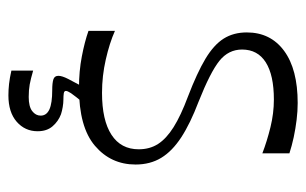

<svg xmlns="http://www.w3.org/2000/svg" viewBox="-154 -384 718 450"><g transform="rotate(90 205.0 -159.0)"><path d="M52.3 -7.4V-69.4Q81.1 -56.6 119.6 -47.9Q158.1 -39.1 197.6 -39.1Q261.9 -39.1 295.9 -61.3Q329.9 -83.4 329.9 -125.1Q329.9 -151.1 317.4 -170.5Q304.9 -189.9 278.1 -206.8Q251.3 -223.7 206.1 -240.6Q150.3 -262 117.6 -281.6Q84.9 -301.3 70.4 -324.4Q56 -347.4 56 -378.4Q56 -434.1 99.2 -465.9Q142.4 -497.7 221.4 -497.7Q240.3 -497.7 260.8 -495.2Q281.3 -492.7 301.6 -488.4Q321.9 -484 339.4 -478.3V-414.9Q310.7 -425.9 278.1 -433.9Q245.4 -441.9 213.4 -441.9Q156.1 -441.9 126.1 -422.9Q96.1 -403.9 96.1 -367.3Q96.1 -335.6 122.5 -314.3Q148.9 -293 218.4 -265.4Q269.4 -246 301.9 -224.8Q334.3 -203.6 349.9 -177.9Q365.6 -152.1 365.6 -117.7Q365.6 -60 321.8 -22.6Q278 14.9 186 14.9Q146.7 14.9 112.2 8.2Q77.7 1.6 52.3 -7.4ZM145.4 173.3V122.3Q165 128 178.1 130.4Q191.1 132.7 207.3 132.7Q229.6 132.7 240.3 124.6Q251 116.4 251 104.7Q251 90.9 236.4 84.2Q221.9 77.6 191.3 77.6Q174.9 77.6 166.3 75Q157.7 72.4 157.7 63.1Q157.7 54.7 165 40.3Q172.3 25.9 186.3 0H224.9Q203.7 25.6 198.4 33.6Q193.1 41.7 193.1 45.6Q193.1 49.6 198.7 50.5Q204.3 51.4 213.6 51.4Q221.4 51.4 230.9 53Q240.3 54.6 247.9 57.1Q264.3 63.3 275.9 76.7Q287.6 90.1 287.6 111.9Q287.6 141.4 265.3 160.9Q243 180.3 203.7 180.3Q190.4 180.3 176.8 178.8Q163.1 177.3 145.4 173.3Z"/></g></svg>

Font: Ojuju ExtraLight
Style: Regular
Weight: 200
Designer: Chisaokwu Joboson, Mirko Velimirovic
Foundry: Udi Foundry
Version: Version 1.000